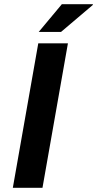

<svg xmlns="http://www.w3.org/2000/svg" viewBox="-20 -893 462 913"><path d="M41 0 162 -687H303L182 0ZM164 -741 274 -873H421L422 -870L270 -741Z"/></svg>

Font: Archivo SemiExpanded SemiBold
Style: Italic
Weight: 600
Width: 6
Italic angle: -10°
Designer: Hector Gatti
Foundry: Omnibus-Type
Version: Version 2.001